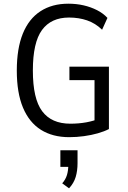

<svg xmlns="http://www.w3.org/2000/svg" viewBox="-20 -734 696 1040"><path d="M355 9Q265 9 201.5 -31Q138 -71 104.5 -151Q71 -231 71 -352Q71 -471 103.5 -551.5Q136 -632 199 -673Q262 -714 350 -714Q394 -714 433 -705Q472 -696 505.5 -679Q539 -662 562 -637L533 -573Q497 -608 452 -623.5Q407 -639 354 -639Q257 -639 207.5 -571.5Q158 -504 158 -352Q158 -199 208.5 -131.5Q259 -64 361 -64Q407 -64 448 -71.5Q489 -79 524 -94L492 -54V-300H356V-373H570V-35Q545 -22 510 -12Q475 -2 435 3.5Q395 9 355 9ZM354 286 317 259Q335 239 342.5 214.5Q350 190 350 159L362 170H307V80H400V150Q400 191 390 224.5Q380 258 354 286Z"/></svg>

Font: Nunito Sans 7pt Condensed
Style: Regular
Weight: 400
Width: 3
Designer: Vernon Adams
Foundry: Vernon Adams
Version: Version 3.101;gftools[0.9.27]